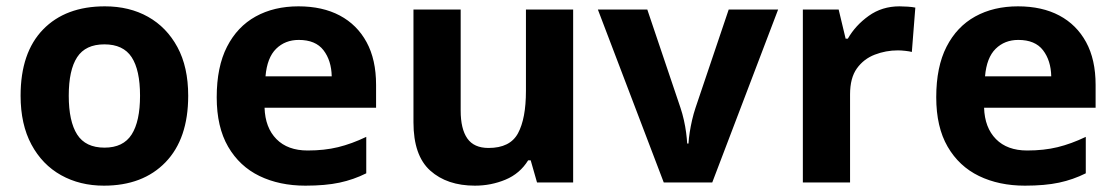

<svg xmlns="http://www.w3.org/2000/svg" viewBox="-20 -576 3521 606"><path d="M574 -273.7Q574 -138 502.5 -64Q431 10 308 10Q232.1 10 172.8 -23.1Q113.4 -56.2 79.2 -119.8Q45 -183.4 45 -274Q45 -410 116 -483Q187 -556 311 -556Q388.4 -556 447.2 -523Q506 -490 540 -427.3Q574 -364.5 574 -273.7ZM197 -274Q197 -193 223.5 -151.5Q250 -110 309.9 -110Q369 -110 395.5 -151.5Q422 -193 422 -274Q422 -355 395.5 -395.5Q369 -436 309.5 -436Q250 -436 223.5 -395.5Q197 -355 197 -274Z M922 -556Q998 -556 1052.5 -527Q1107 -498 1137 -443Q1167 -388 1167 -308V-236H815Q817 -173 852.5 -137Q888 -101 951 -101Q1004 -101 1047 -111.5Q1090 -122 1136 -144V-29Q1096 -9 1051.5 0.5Q1007 10 944 10Q862 10 799 -20.5Q736 -51 700 -113Q664 -175 664 -269Q664 -365 696.5 -428.5Q729 -492 787 -524Q845 -556 922 -556ZM923 -450Q880 -450 851.5 -422Q823 -394 818 -335H1027Q1026 -385 1001 -417.5Q976 -450 923 -450Z M1789 -546V0H1675L1655 -70H1647Q1621 -28 1575.5 -9Q1530 10 1479 10Q1391 10 1338 -37.5Q1285 -85 1285 -190V-546H1434V-227Q1434 -169 1455 -139Q1476 -109 1522 -109Q1590 -109 1615 -155.5Q1640 -202 1640 -289V-546Z M2075 0 1867 -546H2023L2128 -235Q2134 -217 2138.5 -197Q2143 -177 2145.5 -158Q2148 -139 2149 -123H2153Q2154 -140 2157 -159Q2160 -178 2164.5 -197.5Q2169 -217 2175 -235L2280 -546H2436L2228 0Z M2819 -556Q2830 -556 2845 -555Q2860 -554 2869 -552L2858 -412Q2851 -414 2837.5 -415.5Q2824 -417 2814 -417Q2776 -417 2741 -403.5Q2706 -390 2684.5 -360Q2663 -330 2663 -278V0H2514V-546H2627L2649 -454H2656Q2680 -496 2722 -526Q2764 -556 2819 -556Z M3193 -556Q3269 -556 3323.5 -527Q3378 -498 3408 -443Q3438 -388 3438 -308V-236H3086Q3088 -173 3123.5 -137Q3159 -101 3222 -101Q3275 -101 3318 -111.5Q3361 -122 3407 -144V-29Q3367 -9 3322.5 0.5Q3278 10 3215 10Q3133 10 3070 -20.5Q3007 -51 2971 -113Q2935 -175 2935 -269Q2935 -365 2967.5 -428.5Q3000 -492 3058 -524Q3116 -556 3193 -556ZM3194 -450Q3151 -450 3122.5 -422Q3094 -394 3089 -335H3298Q3297 -385 3272 -417.5Q3247 -450 3194 -450Z"/></svg>

Font: Noto Sans Bamum
Style: Regular
Weight: 400
Designer: Monotype Design Team
Foundry: Monotype Imaging Inc.
Version: Version 2.001